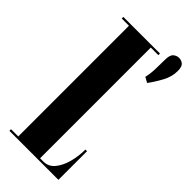

<svg xmlns="http://www.w3.org/2000/svg" viewBox="-240 -790 834 834"><g transform="rotate(45 177.0 -373.0)"><path d="M269.5 -583.5Q275.5 -607 276.5 -638.2Q277.5 -669.5 277.5 -695.5Q277.5 -725.5 289.2 -735.5Q301 -745.5 315.5 -745.5Q329.5 -745.5 340.5 -736.5Q351.5 -727.5 351.5 -701Q351.5 -665.5 333 -631.5Q314.5 -597.5 294 -570ZM18 0V-10H62.5V-690H18V-700H243V-690H196.5V-10H217Q248 -10 268.2 -34.5Q288.5 -59 298.8 -97.2Q309 -135.5 309 -176H319V0Z"/></g></svg>

Font: Imbue 100pt ExtraBold
Style: Regular
Weight: 800
Designer: Tyler Finck
Foundry: Etcetera Type Company
Version: Version 1.102; ttfautohint (v1.8.3)